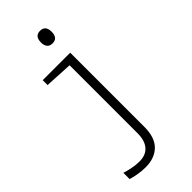

<svg xmlns="http://www.w3.org/2000/svg" viewBox="-305 -805 1111 1111"><g transform="rotate(-45 250.0 -249.5)"><path d="M288 -642Q266 -642 255 -655.5Q244 -669 244 -693Q244 -745 288 -745Q332 -745 332 -693Q332 -669 321.5 -655.5Q311 -642 288 -642ZM162 246Q129 246 97 240Q65 234 48 228V177Q67 184 100 190.5Q133 197 160 197Q213 197 240.5 165Q268 133 268 74V-483L97 -492V-532H322V75Q322 162 279 204Q236 246 162 246Z"/></g></svg>

Font: Noto Sans Mono ExtraCondensed Light
Style: Regular
Weight: 300
Width: 2
Designer: Monotype Design Team
Foundry: Monotype Imaging Inc.
Version: Version 2.014; ttfautohint (v1.8.4.7-5d5b)